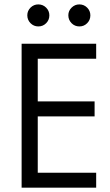

<svg xmlns="http://www.w3.org/2000/svg" viewBox="-20 -869 509 889"><path d="M80.1 -666.5H425.3V-597.2H154.8V-399.4H418V-330.1H154.8V-69.3H425.3V0H80.1ZM296.4 -798.3Q296.4 -818.8 311.5 -833.7Q326.7 -848.6 347.2 -848.6Q368.7 -848.6 383.5 -833.7Q398.4 -818.8 398.4 -797.9Q398.4 -776.4 383.5 -761.5Q368.7 -746.6 347.7 -746.6Q326.2 -746.6 311.3 -761.7Q296.4 -776.9 296.4 -798.3ZM121.6 -834Q136.7 -848.6 157.2 -848.6Q178.7 -848.6 193.6 -833.7Q208.5 -818.8 208.5 -797.9Q208.5 -776.4 193.6 -761.5Q178.7 -746.6 157.7 -746.6Q136.2 -746.6 121.3 -761.7Q106.4 -776.9 106.4 -798.3Q106.4 -818.8 121.6 -834Z"/></svg>

Font: NMS Futura Pro Book
Style: Regular
Weight: 400
Designer: Blend3rman
Version: Version 0.1